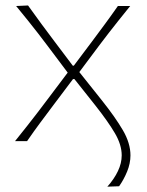

<svg xmlns="http://www.w3.org/2000/svg" viewBox="-20 -516 539 702"><path d="M372.5 166.5Q397.5 138.5 411.2 109.5Q425 80.5 425 52Q425 13.5 400.2 -28.8Q375.5 -71 329 -130L252 -227H247L177 -134Q149.5 -97.5 127 -67.2Q104.5 -37 79 0H35Q61 -32.5 80.2 -56.8Q99.5 -81 116 -102.8Q132.5 -124.5 151 -149L227.5 -250.5L155 -347Q136 -372.5 119.2 -394Q102.5 -415.5 83.5 -439.2Q64.5 -463 39 -494L82.5 -496Q110 -457.5 132.2 -427.5Q154.5 -397.5 180 -363.5L246 -276H250L316.5 -364.5Q341.5 -398 363.5 -427.8Q385.5 -457.5 411 -494H456Q430 -462 412 -439.2Q394 -416.5 378.2 -396.2Q362.5 -376 344 -351.5L270 -252.5L352.5 -149Q401.5 -87.5 429.2 -40Q457 7.5 457 52Q457 81.5 444.8 111.2Q432.5 141 415.5 165Z"/></svg>

Font: Commissioner Flair Thin
Style: Regular
Weight: 100
Designer: Kostas Bartsokas
Foundry: Kostas Bartsokas
Version: Version 1.000; ttfautohint (v1.8.3)